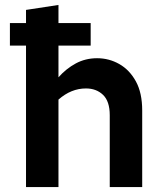

<svg xmlns="http://www.w3.org/2000/svg" viewBox="-20 -755 669 775"><path d="M20 -571V-662H85V-715L216 -735V-662H346V-571H216V-443Q247 -478 286 -499Q325 -520 372 -520Q420 -520 461.5 -496.5Q503 -473 528.5 -426.5Q554 -380 554 -309V0H423V-290Q423 -346 396 -372Q369 -398 327 -398Q267 -398 216 -353V0H85V-571Z"/></svg>

Font: Radio Canada SemiBold
Style: Regular
Weight: 600
Designer: Charles Daoud, Etienne Aubert Bonn, Alexandre Saumier Demers, Jacques Le Bailly
Foundry: Radio-Canada
Version: Version 2.104; ttfautohint (v1.8.4.7-5d5b);gftools[0.9.28.de